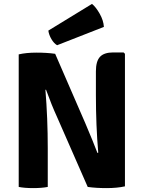

<svg xmlns="http://www.w3.org/2000/svg" viewBox="-20 -959 736 985"><path d="M614 -690 621 -683V-3Q581 6 526.5 6Q472 6 430 0L273 -358Q245 -419 216 -499L213 -498Q225 -352 225 -199V0Q194 6 150 6Q106 6 76 0V-680Q114 -689 167.5 -689Q221 -689 263 -683L418 -326Q460 -227 480 -174L484 -176Q472 -315 472 -471V-593Q472 -645 493 -667.5Q514 -690 561 -690ZM228 -802 452 -939Q472 -923 491.5 -888.5Q511 -854 513 -821L273 -727Q257 -736 244 -758Q231 -780 228 -802Z"/></svg>

Font: Signika
Style: Bold
Weight: 700
Designer: Anna Giedrys
Foundry: Anna Giedrys
Version: Version 1.001